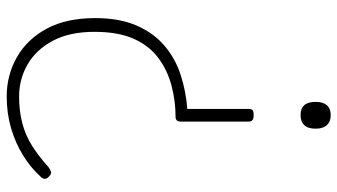

<svg xmlns="http://www.w3.org/2000/svg" viewBox="-237 -756 1007 573"><g transform="rotate(-90 266.5 -469.5)"><path d="M209 -216Q199 -216 194.5 -219.5Q190 -223 190 -233V-431Q190 -441 193.5 -445Q197 -449 203 -449Q251 -449 297 -461Q343 -473 380 -500.5Q417 -528 437.5 -574.5Q458 -621 458 -691Q458 -765 431.5 -815Q405 -865 361 -890.5Q317 -916 265 -916Q222 -916 185.5 -906.5Q149 -897 117.5 -877Q86 -857 54 -828Q47 -823 40.5 -821Q34 -819 27 -826Q18 -834 19.5 -841Q21 -848 26 -852Q52 -881 89 -904Q126 -927 170.5 -940Q215 -953 265 -953Q329 -953 382.5 -922.5Q436 -892 467.5 -833.5Q499 -775 499 -689Q499 -617 477 -566Q455 -515 417 -482.5Q379 -450 330 -434Q281 -418 228 -414V-231Q228 -222 224 -219Q220 -216 209 -216ZM209 14Q190 14 179.5 2.5Q169 -9 169 -31Q169 -54 179.5 -65Q190 -76 209 -76Q229 -76 239 -65Q249 -54 249 -31Q249 -9 239 2.5Q229 14 209 14Z"/></g></svg>

Font: Playwrite US Modern Thin
Style: Regular
Weight: 250
Designer: Veronika Burian, José Scaglione
Foundry: TypeTogether
Version: Version 1.003